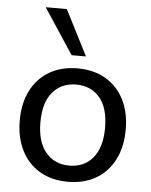

<svg xmlns="http://www.w3.org/2000/svg" viewBox="-54 -799 668 852"><g transform="rotate(5 280.0 -372.5)"><path d="M280 9Q208 9 155 -22Q102 -53 73 -110Q44 -167 44 -244Q44 -321 73 -377.5Q102 -434 155 -465Q208 -496 280 -496Q352 -496 405 -465Q458 -434 487 -377.5Q516 -321 516 -244Q516 -167 487 -110Q458 -53 405 -22Q352 9 280 9ZM280 -63Q346 -63 385 -109.5Q424 -156 424 -244Q424 -332 385 -378Q346 -424 280 -424Q215 -424 175.5 -378Q136 -332 136 -244Q136 -156 175.5 -109.5Q215 -63 280 -63ZM248 -552 115 -754H209L312 -552Z"/></g></svg>

Font: Nunito Sans 12pt Medium
Style: Regular
Weight: 500
Designer: Vernon Adams
Foundry: Vernon Adams
Version: Version 3.101;gftools[0.9.27]